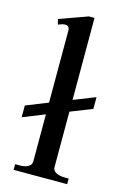

<svg xmlns="http://www.w3.org/2000/svg" viewBox="-112 -769 530 821"><g transform="rotate(15 153.0 -358.5)"><path d="M201 -302V-57Q201 -41 216 -33Q231 -25 255 -25H272V0H35V-25H54Q78 -25 92.5 -33Q107 -41 107 -57V-265L10 -226V-278L107 -317V-636Q107 -657 87 -657Q77 -657 57 -649L51 -672L176 -717H201V-354L297 -392V-340Z"/></g></svg>

Font: TavirajRegular
Style: Regular
Weight: 400
Designer: Katatrad Team
Foundry: CadsonDemak
Version: Version 1.000